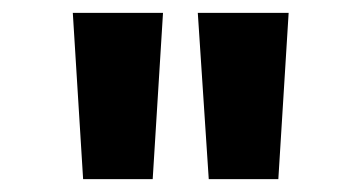

<svg xmlns="http://www.w3.org/2000/svg" viewBox="-20 -749 544 298"><path d="M93 -729 109 -471H217L233 -729ZM287 -729 304 -471H412L428 -729Z"/></svg>

Font: Noto Sans Oriya ExtCond Bold
Style: Bold
Weight: 700
Width: 2
Designer: Amélie Bonet and Sol Matas
Foundry: Google LLC
Version: Version 2.006